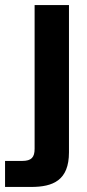

<svg xmlns="http://www.w3.org/2000/svg" viewBox="-79 -540 344 760"><path d="M194 63V-520H58V49C58 82 46 97 9 97H-59V200H44C131 200 194 174 194 63Z"/></svg>

Font: Aspekta 650
Style: Regular
Weight: 650
Designer: Ivo Dolenc
Version: Version 2.000